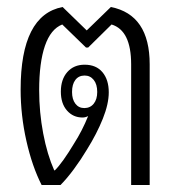

<svg xmlns="http://www.w3.org/2000/svg" viewBox="-20 -529 515 549"><path d="M99 0Q72 -53 55.5 -126Q39 -199 39 -273Q39 -486 159 -509L228 -442L297 -509Q408 -487 408 -345V0H355V-345Q355 -442 299 -459L232 -393H226L158 -459Q125 -446 108.5 -398Q92 -350 92 -271Q92 -208 103.5 -147.5Q115 -87 135 -42H137Q159 -64 192 -119Q215 -155 232 -197Q224 -193 216 -193Q189 -193 171.5 -213Q154 -233 154 -267Q154 -302 172.5 -323Q191 -344 222 -344Q255 -344 273 -322.5Q291 -301 291 -265Q291 -232 274 -189.5Q257 -147 229 -102Q211 -72 191 -45Q171 -18 153 0ZM221 -220Q238 -220 248 -232.5Q258 -245 258 -266Q258 -288 248 -300.5Q238 -313 222 -313Q205 -313 195.5 -300.5Q186 -288 186 -266Q186 -245 195.5 -232.5Q205 -220 221 -220Z"/></svg>

Font: Noto Sans Thai Looped UI Narrow Light
Style: Regular
Weight: 300
Width: 4
Designer: Cadson Demak Team
Foundry: Cadson Demak Co., Ltd.
Version: Version 1.000